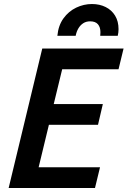

<svg xmlns="http://www.w3.org/2000/svg" viewBox="-20 -934 634 954"><path d="M23 0 190 -693H594L569 -590H289L247 -417H491L467 -314H223L172 -103H477L452 0ZM265 -756Q270 -808 295.5 -843Q321 -878 358.5 -896Q396 -914 437 -914Q475 -914 505 -899Q535 -884 552 -856Q569 -828 569 -789Q569 -781 568 -772.5Q567 -764 565 -756H478Q478 -760 478.5 -764.5Q479 -769 479 -774Q479 -799 466.5 -813.5Q454 -828 428 -828Q408 -828 393.5 -818.5Q379 -809 369.5 -793Q360 -777 356 -756Z"/></svg>

Font: Ubuntu Sans Mono SemiBold
Style: Italic
Weight: 600
Italic angle: -13.5°
Monospace: yes
Designer: Dalton Maag Ltd
Foundry: Dalton Maag Ltd
Version: Version 1.006